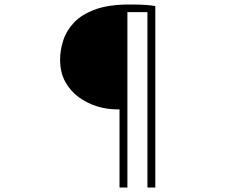

<svg xmlns="http://www.w3.org/2000/svg" viewBox="-20 -775 1040 853"><path d="M501 -289Q456 -289 411.5 -302.5Q367 -316 329.5 -343.5Q292 -371 269.5 -412.5Q247 -454 247 -510Q247 -552 261 -595.5Q275 -639 309 -675Q343 -711 403 -733Q463 -755 555 -755Q604 -755 629.5 -753Q655 -751 670 -748V58H635V-721H546V58H511V-289Z"/></svg>

Font: Noto Sans TC Thin
Style: Regular
Weight: 100
Designer: Ryoko NISHIZUKA 西塚涼子 (kana, bopomofo & ideographs); Paul D. Hunt (Latin, Greek & Cyrillic); Sandoll Communications 산돌커뮤니
Foundry: Adobe
Version: Version 2.004-H2;hotconv 1.0.118;makeotfexe 2.5.65603